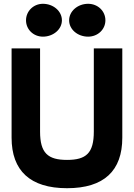

<svg xmlns="http://www.w3.org/2000/svg" viewBox="-20 -968 703 1011"><path d="M117 -861C117 -813 156 -775 206 -775C260 -775 306 -813 306 -861C306 -910 260 -948 206 -948C156 -948 117 -909 117 -861ZM344 -861C344 -813 389 -775 444 -775C495 -775 535 -813 535 -861C535 -910 495 -948 444 -948C389 -948 344 -909 344 -861ZM474 -713V-275C474 -162 434 -126 333 -126C232 -126 191 -162 191 -275V-713H41V-243C41 -69 139 23 333 23C528 23 624 -69 624 -243V-713Z"/></svg>

Font: Bluebird
Style: SfBdExt
Weight: 700
Designer: Jasper
Foundry: Cannot Into Space Fonts
Version: Version 0.98